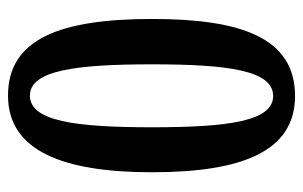

<svg xmlns="http://www.w3.org/2000/svg" viewBox="-162 -602 774 491"><g transform="rotate(90 225.5 -357.0)"><path d="M225 10C365 10 421 -128 421 -358C421 -590 367 -724 226 -724C77 -724 29 -586 29 -359C29 -125 79 10 225 10ZM225 -46C161 -46 145 -161 145 -358C145 -555 161 -668 226 -668C290 -668 306 -555 306 -358C306 -161 290 -46 225 -46Z"/></g></svg>

Font: Noto Serif Lao ExtraCondensed SemiBold
Style: Regular
Weight: 600
Width: 2
Designer: Monotype Design Team
Foundry: Monotype Imaging Inc.
Version: Version 2.003